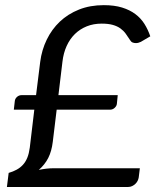

<svg xmlns="http://www.w3.org/2000/svg" viewBox="-20 -744 620 764"><path d="M445 -330.5Q444 -322 436.2 -314.8Q428.5 -307.5 417 -307.5H205.5L190 -179.5Q185.5 -142 172 -115.5Q158.5 -89 134.5 -68Q149 -71 164 -72.8Q179 -74.5 193.5 -74.5H536.5L532 -38Q531 -31.5 527.8 -24.8Q524.5 -18 518.8 -12.5Q513 -7 505.8 -3.5Q498.5 0 490 0H7.5L14.5 -56Q32 -61 46.2 -68.8Q60.5 -76.5 71.2 -88.2Q82 -100 88.8 -116.8Q95.5 -133.5 98.5 -156.5L116.5 -307.5H35L39 -342.5Q40 -351.5 47.8 -358.5Q55.5 -365.5 67 -365.5H123.5L140 -498Q146 -545 166 -586.2Q186 -627.5 218.2 -658Q250.5 -688.5 294.5 -706Q338.5 -723.5 393 -723.5Q435 -723.5 465.8 -714Q496.5 -704.5 518.5 -688Q540.5 -671.5 554.8 -648.8Q569 -626 578 -599.5L540.5 -577.5Q530.5 -572.5 520.5 -572.5Q513.5 -572.5 507.5 -575Q501.5 -577.5 497.5 -584.5Q489 -598 480.2 -610Q471.5 -622 459 -631Q446.5 -640 428.5 -645Q410.5 -650 384.5 -650Q352 -650 325.2 -639.2Q298.5 -628.5 278.2 -608.8Q258 -589 245.2 -561Q232.5 -533 228.5 -498.5L212.5 -365.5H448.5L445 -330.5Z"/></svg>

Font: LatoHex
Style: Italic
Weight: 400
Italic angle: -7°
Designer: Lukasz Dziedzic
Foundry: tyPoland Lukasz Dziedzic
Version: Version 1.104; Western+Polish opensource